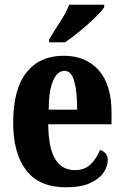

<svg xmlns="http://www.w3.org/2000/svg" viewBox="-20 -786 526 816"><path d="M260 10Q147 10 91.5 -62Q36 -134 36 -265Q36 -406 92 -477.5Q148 -549 251 -549Q345 -549 399.5 -487.5Q454 -426 454 -307V-258H185Q186 -157 214.5 -110Q243 -63 298 -63Q340 -63 365.5 -88Q391 -113 405 -149Q419 -145 428.5 -134Q438 -123 438 -106Q438 -79 420 -52.5Q402 -26 363 -8Q324 10 260 10ZM308 -320Q308 -397 295.5 -441Q283 -485 254 -485Q224 -485 205.5 -442.5Q187 -400 187 -320ZM189 -619Q208 -651 234.5 -691.5Q261 -732 274 -766H423V-756Q413 -739 384 -711Q355 -683 320 -654Q285 -625 256 -606H189Z"/></svg>

Font: Noto Serif Myanmar ExtraCondensed ExtraBold
Style: Regular
Weight: 800
Width: 2
Designer: Ben Mitchell and the Monotype Design Team
Foundry: Monotype Imaging Inc.
Version: Version 2.106; ttfautohint (v1.8.4.7-5d5b)